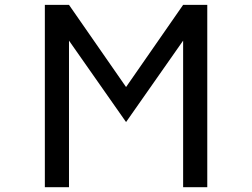

<svg xmlns="http://www.w3.org/2000/svg" viewBox="-20 -776 1040 792"><path d="M165 -3.9V-755.9H264.6L500 -417L735.4 -755.9H835V-3.9H735.4V-608.4L500 -272.5L264.6 -608.4V-3.9Z"/></svg>

Font: Kosugi
Style: Regular
Weight: 400
Version: Version 4.002